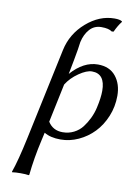

<svg xmlns="http://www.w3.org/2000/svg" viewBox="-101 -772 752 1072"><g transform="rotate(10 275.0 -235.5)"><path d="M413.1 -439Q479.5 -439 514.6 -395.5Q549.8 -352.1 549.8 -285.2Q549.8 -223.6 527.1 -168.5Q504.4 -113.3 467 -74.5Q429.7 -35.6 380.4 -12.9Q331.1 9.8 278.8 9.8Q221.7 9.8 186 -12.2L175.8 33.2Q151.9 138.2 142.1 233.9L139.2 236.8Q122.6 233.9 92.8 233.9Q64.5 233.9 44.9 236.8L43.9 233.9Q67.9 166.5 96.2 33.2L206.1 -483.9Q226.1 -578.6 300.3 -643.3Q374.5 -708 460 -708Q490.7 -708 502.9 -699.2V-695.8Q483.9 -671.9 466.8 -634.8L456.1 -633.8Q438.5 -647.9 396 -647.9Q355.5 -647.9 329.6 -618.9Q303.7 -589.8 293.9 -544.9Q290.5 -513.2 276.9 -440.9L261.2 -358.9Q332 -439 413.1 -439ZM246.1 -295.9 200.2 -77.1Q228.5 -32.2 283.2 -32.2Q318.4 -32.2 347.4 -47.1Q376.5 -62 395 -86.4Q413.6 -110.8 427.5 -139.6Q441.4 -168.5 448.5 -199.5Q455.6 -230.5 458.7 -254.6Q461.9 -278.8 461.9 -297.9Q461.9 -395 387.2 -395Q356.9 -395 313.7 -365.2Q270.5 -335.4 246.1 -295.9Z"/></g></svg>

Font: Linear Smooth
Style: Italic
Weight: 400
Designer: Philipp H. Poll, Flanker
Foundry: Philipp H. Poll, reworked by Flanker
Version: Version 1.061 | FøM Fix